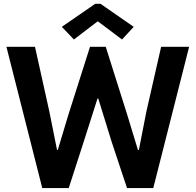

<svg xmlns="http://www.w3.org/2000/svg" viewBox="-20 -958 996 978"><path d="M12.7 -719.7H158.2L231.4 -389.6L270.5 -194.3H274.4L329.1 -376L438.5 -719.7H518.6L627.9 -374L682.6 -194.3H687.5L725.6 -389.6L800.8 -719.7H943.4L760.7 0H627L548.8 -235.4L480.5 -456.1H476.6L406.2 -235.4L330.1 0H195.3ZM294.9 -821.3 464.8 -938.5H492.2L661.1 -821.3L601.6 -756.8L479.5 -848.6H476.6L356.4 -756.8Z"/></svg>

Font: Reddit Sans Fudge
Style: Bold
Weight: 700
Designer: Stephen Hutchings
Foundry: Reddit
Version: Version 1.013